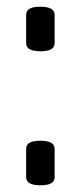

<svg xmlns="http://www.w3.org/2000/svg" viewBox="-20 -538 241 573"><path d="M143 -94V-9Q143 15 101 15Q58 15 58 -9V-94Q58 -118 100 -118Q143 -118 143 -94ZM143 -494V-409Q143 -385 101 -385Q58 -385 58 -409V-494Q58 -518 100 -518Q143 -518 143 -494Z"/></svg>

Font: Offside
Style: Regular
Weight: 400
Designer: Eduardo Rodriguez Tunni
Foundry: Eduardo Rodriguez Tunni
Version: Version 1.002; ttfautohint (v1.8.4.7-5d5b);gftools[0.9.23]